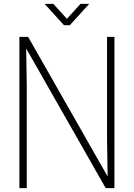

<svg xmlns="http://www.w3.org/2000/svg" viewBox="-20 -970 690 990"><path d="M570 -780V0H525L115 -720L118 -530V0H80V-780H125L535 -60L532 -250V-780ZM210 -950H255L325 -873L395 -950H440L340 -840H310Z"/></svg>

Font: Cooper Hewitt
Style: Light
Weight: 703
Designer: Village Type and Design LLC
Foundry: Cooper Hewitt Smithsonian Design Museum
Version: 1.000